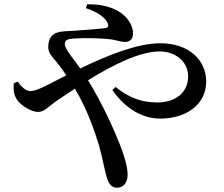

<svg xmlns="http://www.w3.org/2000/svg" viewBox="-20 -810 1040 892"><path d="M379 -772C436 -754 470 -726 480 -703C487 -689 482 -681 468 -679C442 -676 372 -670 303 -666C268 -663 212 -668 205 -604C199 -566 222 -548 243 -522C256 -506 271 -486 288 -460C263 -447 237 -434 212 -421C177 -403 144 -387 121 -387C98 -387 78 -409 62 -431L44 -423C41 -387 46 -368 58 -348C76 -320 126 -290 156 -290C187 -290 202 -313 244 -342C270 -360 299 -379 328 -398C386 -301 420 -200 441 -131C458 -68 467 -14 476 14C486 48 500 62 524 62C555 62 573 37 573 1C573 -35 555 -94 536 -141C505 -219 452 -335 389 -437C505 -509 629 -571 722 -571C795 -571 854 -524 854 -455C854 -379 794 -334 711 -334C638 -334 580 -355 517 -406L502 -392C563 -304 643 -259 724 -259C847 -259 938 -326 938 -431C938 -532 856 -609 726 -609C621 -609 490 -558 353 -492C321 -537 281 -583 281 -604C281 -625 295 -629 322 -631C379 -635 460 -632 496 -627C519 -624 542 -615 561 -615C583 -615 598 -628 598 -654C598 -680 587 -705 566 -729C537 -761 479 -792 385 -790Z"/></svg>

Font: Source Han Serif CN SemiBold
Style: Regular
Weight: 600
Designer: Ryoko NISHIZUKA 西塚涼子 (kana & ideographs); Frank Grießhammer (Latin, Greek & Cyrillic); Wenlong ZHANG 张文龙 (bopomofo); San
Foundry: Adobe Systems Incorporated
Version: Version 1.000;PS 1;hotconv 16.6.53;makeotf.lib2.5.65590